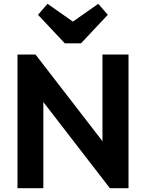

<svg xmlns="http://www.w3.org/2000/svg" viewBox="-20 -990 767 1010"><path d="M72 0V-703H167L208 -567V0ZM558 0 141 -540 167 -703 584 -163ZM558 0 519 -132V-703H656V0ZM497 -970 547 -912 406 -762H321L180 -912L230 -970L411 -843H316Z"/></svg>

Font: Outfit Thin SemiBold
Style: Regular
Weight: 600
Version: Version 1.100;gftools[0.9.27]